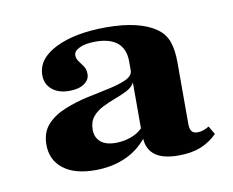

<svg xmlns="http://www.w3.org/2000/svg" viewBox="-46 -639 492 405"><g transform="rotate(-10 200.5 -436.5)"><path d="M129 -290.3Q84.7 -290.3 60.5 -309.3Q36.3 -328.2 36.3 -360.5Q36.3 -387.1 50.8 -403.2Q65.3 -419.4 88.7 -429Q112.1 -438.7 137.9 -444.4Q163.7 -450 186.7 -454.8Q209.7 -459.7 224.2 -466.5Q238.7 -473.4 238.7 -484.7V-503.2Q238.7 -530.6 222.6 -544Q206.5 -557.3 175.8 -557.3Q154 -557.3 141.5 -551.2Q129 -545.2 129 -536.3Q129 -529 133.9 -522.6Q138.7 -516.1 143.1 -509.7Q147.6 -503.2 147.6 -492.7Q147.6 -480.6 135.9 -472.6Q124.2 -464.5 104 -464.5Q80.6 -464.5 66.9 -476.2Q53.2 -487.9 53.2 -506.5Q53.2 -541.9 94.8 -562.5Q136.3 -583.1 203.2 -583.1Q239.5 -583.1 266.1 -576.6Q292.7 -570.2 309.7 -558.1Q325.8 -546.8 332.3 -529Q338.7 -511.3 338.7 -483.9V-352.4Q338.7 -341.1 342.7 -336.3Q346.8 -331.5 354.8 -331.5Q361.3 -331.5 367.3 -333.5Q373.4 -335.5 379.8 -339.5L390.3 -321.8Q375 -306.5 355.2 -298.4Q335.5 -290.3 307.3 -290.3Q274.2 -290.3 257.7 -302.4Q241.1 -314.5 239.5 -337.9Q219.4 -313.7 191.1 -302Q162.9 -290.3 129 -290.3ZM181.5 -339.5Q197.6 -339.5 212.9 -344.8Q228.2 -350 238.7 -360.5V-458.9Q233.9 -449.2 222.2 -443.1Q210.5 -437.1 196.4 -431.9Q182.3 -426.6 168.5 -419.8Q154.8 -412.9 146.4 -402.4Q137.9 -391.9 137.9 -375Q137.9 -358.9 148.8 -349.2Q159.7 -339.5 181.5 -339.5Z"/></g></svg>

Font: Playfair 5pt SemiExpanded Light ExtraBold
Style: Regular
Weight: 800
Version: Version 2.001;gftools[0.9.30]